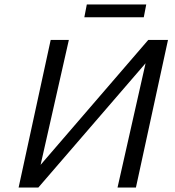

<svg xmlns="http://www.w3.org/2000/svg" viewBox="-20 -836 780 856"><path d="M586 0H504L629 -554L151 0H63L206 -658H287L161 -101L641 -658H729ZM367 -816H632L621 -759H356Z"/></svg>

Font: Ysabeau Medium
Style: Italic
Weight: 500
Italic angle: -12°
Designer: Christian Thalmann (Catharsis Fonts)
Version: Version 0.003